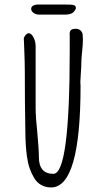

<svg xmlns="http://www.w3.org/2000/svg" viewBox="-20 -804 461 839"><path d="M300.3 -782.2Q293 -783.7 283.7 -783.9Q274.4 -784.2 258.8 -784.2H148.4Q132.8 -784.2 124.5 -779.1Q116.2 -773.9 116.2 -765.6Q116.2 -755.4 126.5 -747.8Q136.7 -740.2 150.9 -740.2H267.1Q278.8 -740.2 288.3 -743.4Q297.9 -746.6 302.2 -752Q311 -762.2 311.5 -768.1Q311.5 -774.4 309.3 -777.6Q307.1 -780.8 300.3 -782.2ZM332 -428.7Q332 -433.6 331.5 -437.5Q331.1 -440.9 331.1 -445.8Q331.1 -457 333.5 -487.8Q335.4 -512.7 335.4 -529.3Q335.4 -547.9 338.9 -579.1Q342.3 -610.4 342.3 -629.9Q342.3 -641.6 341.3 -653.3Q339.8 -663.1 332 -670.7Q324.2 -678.2 311.5 -678.2Q295.9 -678.2 290 -672.6Q284.2 -667 284.2 -654.8Q284.2 -650.4 284.7 -647V-638.2V-582Q284.7 -44.4 213.4 -44.4Q149.9 -44.4 149.9 -117.7Q149.9 -150.9 143.1 -223.6Q135.7 -293.9 135.7 -329.6V-601.6Q135.7 -622.6 126.5 -640.6Q117.2 -658.7 105.5 -658.7Q93.3 -658.7 84 -637.7L85.9 -591.8Q88.4 -529.3 88.4 -494.6Q88.4 -350.6 90.8 -231Q90.8 -170.9 97.7 -120.6Q101.6 -91.8 109.4 -69.1Q117.2 -46.4 129.4 -25.9Q141.1 -6.3 160.2 4.4Q179.2 15.1 203.1 15.1Q332 15.1 332 -428.7Z"/></svg>

Font: Amatica SC
Style: Bold
Weight: 400
Designer: Vernon Adams, Ben Nathan
Foundry: newtypography
Version: Version 2.000